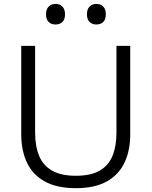

<svg xmlns="http://www.w3.org/2000/svg" viewBox="-20 -946 771 976"><path d="M366 10.5Q268.5 10.5 207.2 -23.8Q146 -58 117 -119.5Q88 -181 88 -262.5Q88 -284 88 -317.5Q88 -351 88 -391.8Q88 -432.5 88 -475Q88 -541.5 88 -597.2Q88 -653 88 -713H158.5Q158.5 -653 158.5 -597.2Q158.5 -541.5 158.5 -475V-271.5Q158.5 -203 178.8 -154Q199 -105 244.5 -78.8Q290 -52.5 365.5 -52.5Q442 -52.5 487 -78.8Q532 -105 552 -154Q572 -203 572 -272.5V-475Q572 -541.5 572 -597.2Q572 -653 572 -713H642Q642 -653 642 -597.2Q642 -541.5 642 -475Q642 -432.5 642 -391.8Q642 -351 642 -317.2Q642 -283.5 642 -262.5Q642 -181 613 -119.5Q584 -58 523 -23.8Q462 10.5 366 10.5ZM469.5 -821.5Q448.5 -821.5 435.2 -834.5Q422 -847.5 422 -873.5Q422 -899.5 435.5 -912.8Q449 -926 470.5 -926Q492.5 -926 505.2 -912.2Q518 -898.5 518 -873.5Q518 -847.5 505 -834.5Q492 -821.5 469.5 -821.5ZM261.5 -821.5Q240.5 -821.5 227.2 -834.5Q214 -847.5 214 -873.5Q214 -899.5 227.5 -912.8Q241 -926 262.5 -926Q284.5 -926 297.5 -912.2Q310.5 -898.5 310.5 -873.5Q310.5 -847.5 297.5 -834.5Q284.5 -821.5 261.5 -821.5Z"/></svg>

Font: Commissioner Thin Light
Style: Regular
Weight: 300
Version: Version 1.000